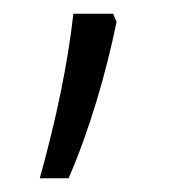

<svg xmlns="http://www.w3.org/2000/svg" viewBox="-20 -130 248 280"><path d="M150 -98 145 -110H87C79 -38 62 44 38 130H80C111 59 135 -25 150 -98Z"/></svg>

Font: Noto Sans Gujarati Condensed Light
Style: Regular
Weight: 300
Width: 3
Designer: Jelle Bosma - Monotype Design Team, Universal Thirst
Foundry: Monotype Imaging Inc.
Version: Version 2.106